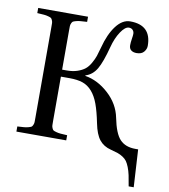

<svg xmlns="http://www.w3.org/2000/svg" viewBox="-95 -787 929 1058"><g transform="rotate(10 369.0 -258.5)"><path d="M35.2 0V-28.8Q60.5 -30.3 72.8 -31.2Q85 -32.2 97.2 -35.6Q109.4 -39.1 113.3 -41.7Q117.2 -44.4 120.8 -52.7Q124.5 -61 124.8 -68.6Q125 -76.2 125 -92.8V-599.1Q125 -615.7 124.8 -623.3Q124.5 -630.9 120.8 -639.2Q117.2 -647.5 113.3 -650.1Q109.4 -652.8 97.2 -656.2Q85 -659.7 72.8 -660.6Q60.5 -661.6 35.2 -663.1V-691.9H314V-663.1Q288.6 -661.6 276.4 -660.6Q264.2 -659.7 252 -656.2Q239.7 -652.8 235.8 -650.1Q231.9 -647.5 228.3 -639.2Q224.6 -630.9 224.4 -623.3Q224.1 -615.7 224.1 -599.1V-379.9H250Q283.7 -379.9 309.3 -388.7Q335 -397.5 351.1 -410.4Q367.2 -423.3 380.1 -446Q393.1 -468.8 399.7 -488Q406.2 -507.3 414.1 -537.1Q434.1 -614.3 469.2 -660.6Q504.4 -707 547.9 -707Q666 -707 666 -590.8Q666 -572.8 652.8 -556.9Q639.6 -541 611.8 -541Q592.8 -541 581.3 -550Q569.8 -559.1 569.8 -577.1Q569.8 -593.3 573 -613Q576.2 -632.8 576.2 -642.1Q576.2 -654.8 568.4 -663.3Q560.5 -671.9 546.9 -671.9Q525.4 -671.9 501.5 -636Q477.5 -600.1 463.9 -547.9Q441.4 -461.9 418.5 -422.6Q395.5 -383.3 356 -371.1V-368.2Q426.3 -356.9 487.1 -301.5Q547.9 -246.1 563 -170.9Q580.1 -84.5 610.8 -52.2Q641.6 -20 696.8 -20H712.9L725.1 189.9H696.8Q690.9 153.3 685.8 129.4Q680.7 105.5 672.9 85.7Q665 65.9 657 54.7Q648.9 43.5 634.8 34.2Q620.6 24.9 605.2 19.5Q589.8 14.2 564.9 7.8Q523.9 -2.4 500.2 -32.2Q476.6 -62 464.8 -122.1Q451.7 -187 436.8 -227.5Q421.9 -268.1 399.2 -294.2Q376.5 -320.3 346.7 -330.6Q316.9 -340.8 272.9 -340.8H224.1V-92.8Q224.1 -76.2 224.4 -68.6Q224.6 -61 228.3 -52.7Q231.9 -44.4 235.8 -41.7Q239.7 -39.1 252 -35.6Q264.2 -32.2 276.4 -31.2Q288.6 -30.3 314 -28.8V0Z"/></g></svg>

Font: Heuristica
Style: Regular
Weight: 400
Version: Version 1.0.2